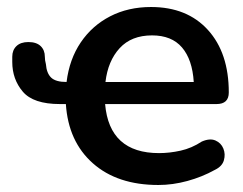

<svg xmlns="http://www.w3.org/2000/svg" viewBox="-20 -518 693 548"><path d="M432 10Q315 10 245 -52Q175 -114 168 -221H151Q75 -221 45 -256.5Q15 -292 15 -341Q15 -345 15 -348.5Q15 -352 15 -356Q15 -375 27 -386.5Q39 -398 61 -398Q84 -398 96 -386.5Q108 -375 108 -356Q108 -346 111 -335Q113 -309 126 -296.5Q139 -284 170 -284Q178 -349 210.5 -397Q243 -445 294.5 -471.5Q346 -498 411 -498Q514 -498 573.5 -432.5Q633 -367 633 -254Q633 -221 598 -221H280Q292 -81 434 -81Q464 -81 495.5 -88Q527 -95 556 -114Q579 -124 595 -117Q611 -110 617.5 -94Q624 -78 619 -60.5Q614 -43 593 -33Q557 -13 515 -1.5Q473 10 432 10ZM281 -284H533Q529 -348 499.5 -382.5Q470 -417 414 -417Q355 -417 321.5 -380.5Q288 -344 281 -284Z"/></svg>

Font: Chiron GoRound TC M
Style: Regular
Weight: 500
Designer: Ryoko NISHIZUKA 西塚涼子 (kana, bopomofo & ideographs); Paul D. Hunt (Latin, Greek & Cyrillic); Sandoll Communications 산돌커뮤니
Foundry: Adobe
Version: Version 1.000;hotconv 1.1.1;makeotfexe 2.6.0